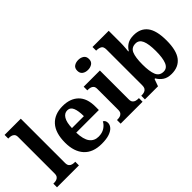

<svg xmlns="http://www.w3.org/2000/svg" viewBox="-22 -1364 1969 1969"><g transform="rotate(-45 962.0 -380.0)"><path d="M17 0V-53H29Q44 -53 60.5 -57.5Q77 -62 88.5 -76Q100 -90 100 -118V-646Q100 -673 88 -686Q76 -699 59.5 -703Q43 -707 29 -707H17V-760H252V-118Q252 -90 263.5 -76Q275 -62 292 -57.5Q309 -53 323 -53H335V0Z M658 10Q531 10 465 -62.5Q399 -135 399 -265Q399 -406 464 -477.5Q529 -549 647 -549Q756 -549 818.5 -488Q881 -427 881 -308V-257H553Q556 -157 590.5 -111Q625 -65 687 -65Q739 -65 775 -88.5Q811 -112 828 -146Q842 -139 848.5 -126.5Q855 -114 855 -97Q855 -69 834 -44.5Q813 -20 769.5 -5Q726 10 658 10ZM728 -321Q728 -398 710 -441Q692 -484 649 -484Q607 -484 582 -442.5Q557 -401 555 -321Z M940 0V-53H952Q967 -53 983.5 -57.5Q1000 -62 1011.5 -76Q1023 -90 1023 -118V-422Q1023 -449 1011 -462Q999 -475 982.5 -479Q966 -483 952 -483H940V-536H1175V-118Q1175 -90 1186.5 -76Q1198 -62 1215 -57.5Q1232 -53 1246 -53H1258V0ZM1094 -626Q1058 -626 1033.5 -643.5Q1009 -661 1009 -698Q1009 -736 1034 -753Q1059 -770 1095 -770Q1129 -770 1154.5 -753Q1180 -736 1180 -698Q1180 -661 1154.5 -643.5Q1129 -626 1094 -626Z M1672 10Q1614 10 1577.5 -14.5Q1541 -39 1519 -78H1510L1482 0H1292V-53H1299Q1318 -53 1335.5 -58Q1353 -63 1364 -78Q1375 -93 1375 -123V-640Q1375 -683 1351.5 -695Q1328 -707 1296 -707H1292V-760H1527V-589Q1527 -574 1526 -551.5Q1525 -529 1523 -506Q1521 -483 1519 -468H1526Q1548 -505 1583.5 -526.5Q1619 -548 1676 -548Q1774 -548 1825.5 -481.5Q1877 -415 1877 -270Q1877 -125 1824.5 -57.5Q1772 10 1672 10ZM1630 -65Q1680 -65 1701.5 -118Q1723 -171 1723 -271Q1723 -373 1701 -423.5Q1679 -474 1629 -474Q1570 -474 1548.5 -424Q1527 -374 1527 -270Q1527 -171 1548.5 -118Q1570 -65 1630 -65Z"/></g></svg>

Font: Noto Serif Vithkuqi
Style: Bold
Weight: 700
Version: Version 1.005